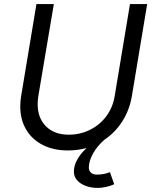

<svg xmlns="http://www.w3.org/2000/svg" viewBox="-20 -720 748 938"><path d="M79 -200Q79 -226 83 -249L158 -700H243L167 -249Q164 -230 164 -211Q164 -143 205 -102.5Q246 -62 316 -62Q372 -62 420 -86Q468 -110 499.5 -152.5Q531 -195 540 -249L615 -700H699L624 -249Q612 -181 577.5 -127Q543 -73 491 -38Q455 -7 434.5 30Q414 67 414 99Q414 114 424.5 123.5Q435 133 452 133Q490 133 517 121L538 180Q521 188 499 193Q477 198 459 198Q408 198 374.5 176Q341 154 341 118Q341 89 357.5 59.5Q374 30 403 3Q360 15 312 15Q241 15 188.5 -12Q136 -39 107.5 -87.5Q79 -136 79 -200Z"/></svg>

Font: Oak Sans
Style: Italic
Weight: 400
Italic angle: -9.49998°
Foundry: Erik Kennedy, Walven
Version: Version 1.000